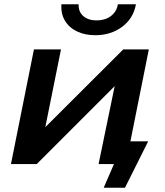

<svg xmlns="http://www.w3.org/2000/svg" viewBox="-20 -764 768 894"><path d="M31 0 138 -534H264L191 -172L554 -534H673L566 0H439L514 -363L151 0ZM423 -600Q376 -600 339 -617.5Q302 -635 282.5 -667.5Q263 -700 266 -744H346Q345 -709 368 -689Q391 -669 430 -669Q469 -669 496 -689Q523 -709 529 -744H613Q601 -678 548.5 -639Q496 -600 423 -600ZM463 110 524 -31 594 0H439L462 -106H670L562 110Z"/></svg>

Font: MOST Montserrat SemiBold
Style: Italic
Weight: 600
Italic angle: -11.3°
Designer: Julieta Ulanovsky
Foundry: Julieta Ulanovsky
Version: Version 8.000;March 11, 2024;FontCreator 15.0.0.2926 64-bit